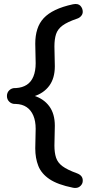

<svg xmlns="http://www.w3.org/2000/svg" viewBox="-20 -721 450 942"><path d="M351 201Q348 201 345 201Q342 201 338 200Q263 185 223 158Q183 131 168 93Q153 55 153 7L155 -89Q155 -127 143.5 -154Q132 -181 110.5 -195.5Q89 -210 58 -211H53Q37 -211 25.5 -222Q14 -233 14 -250Q14 -267 25.5 -278Q37 -289 53 -289H59Q90 -291 111.5 -305Q133 -319 144 -346Q155 -373 155 -411L153 -507Q153 -546 163 -577.5Q173 -609 194.5 -632Q216 -655 251.5 -672Q287 -689 338 -700Q363 -705 374.5 -692.5Q386 -680 386 -663Q386 -652 378 -642.5Q370 -633 357 -629Q310 -613 286.5 -595.5Q263 -578 255 -553.5Q247 -529 247 -493L249 -396Q249 -337 221.5 -300Q194 -263 145 -248V-252Q194 -237 221.5 -200Q249 -163 249 -104L247 -7Q247 28 255 52.5Q263 77 286.5 94.5Q310 112 357 129Q387 140 386 166Q386 180 375.5 190.5Q365 201 351 201Z"/></svg>

Font: Quicksand Light SemiBold
Style: Regular
Weight: 600
Version: Version 3.006